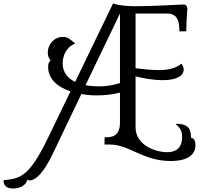

<svg xmlns="http://www.w3.org/2000/svg" viewBox="-253 -835 1176 1109"><path d="M530 -799C488 -799 440 -802 400 -815L181 -362C140 -382 109 -415 109 -469C109 -516 131 -563 181 -584C151 -609 139 -622 111 -622C59 -622 23 -578 23 -532C23 -514 28 -499 39 -485C30 -477 25 -470 25 -449C25 -375 84 -331 154 -307L24 -38C-86 189 -137 196 -233 206C-233 241 -209 254 -177 254C-140 254 -99 234 -96 203C-91 205 -87 207 -82 207C-44 207 2 156 49 59L217 -292C248 -286 279 -284 306 -284C342 -284 388 -287 440 -300V-128C440 -42 387 -42 351 -42V0H382C495 0 572 95 732 95C839 95 876 53 876 4C876 -22 866 -39 850 -39C850 -84 841 -120 764 -120V-116C788 -97 799 -77 799 -43C799 1 781 44 712 44C648 44 530 6 530 -101V-394C573 -383 632 -372 688 -372C770 -372 808 -399 808 -433C808 -448 800 -461 794 -467C761 -438 711 -430 664 -430C624 -430 567 -436 530 -441V-757H711C775 -757 783 -709 783 -654H823C823 -719 829 -768 829 -783C829 -800 821 -809 805 -809C787 -809 637 -799 530 -799ZM440 -355C393 -340 350 -336 318 -336C295 -336 268 -338 241 -343L440 -757Z"/></svg>

Font: Milonga
Style: Regular
Weight: 400
Designer: Pablo Impallari, Brenda Gallo, Rodrigo Fuenzalida
Foundry: Pablo Impallari, Brenda Gallo, Rodrigo Fuenzalida
Version: Version 1.000